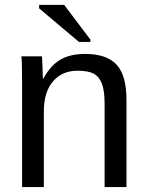

<svg xmlns="http://www.w3.org/2000/svg" viewBox="-20 -756 596 776"><path d="M402.8 0H491.2V-352.1C491.2 -418.5 477.8 -466.1 450.9 -494.9C424.1 -523.7 381.7 -538.1 323.7 -538.1C284.3 -538.1 251.4 -530.5 224.9 -515.4C198.3 -500.2 175 -474.4 154.8 -438H153.3C152.7 -463.7 152.1 -481.2 151.6 -490.5C151.1 -499.8 150.7 -508 150.4 -515.1C150.1 -522.3 149.7 -526.7 149.4 -528.3H66.4C68.4 -514.6 69.3 -477.1 69.3 -415.5V0H157.2V-306.2C157.2 -357.6 169.4 -397.8 193.8 -426.8C218.3 -455.7 251.6 -470.2 293.9 -470.2C322.9 -470.2 344.9 -466 359.9 -457.5C374.8 -449.1 385.7 -435.2 392.6 -416C399.4 -396.8 402.8 -369.8 402.8 -335ZM299.3 -586.4H345.2V-596.2L239.3 -736.3H138.2V-722.2Z"/></svg>

Font: Arimo
Style: Regular
Weight: 400
Designer: Steve Matteson
Foundry: Monotype Imaging Inc.
Version: Version 1.32